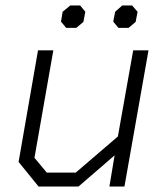

<svg xmlns="http://www.w3.org/2000/svg" viewBox="-20 -682 599 702"><path d="M48 -90 119 -498H175L106 -105L151 -51H257L411 -183L467 -498H523L435 0H380L399 -114L267 0H121ZM203 -603 209 -639 237 -662H273L292 -639L285 -602L259 -580H222ZM394 -603 401 -639 427 -662H463L483 -639L476 -602L450 -580H413Z"/></svg>

Font: Chakra Petch Light
Style: Italic
Weight: 300
Italic angle: -10°
Designer: Katatrad Aksorn Co.,Ltd.
Foundry: Cadson Demak Co.,Ltd.
Version: Version 1.000; ttfautohint (v1.6)